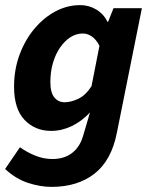

<svg xmlns="http://www.w3.org/2000/svg" viewBox="-24 -528 590 751"><path d="M177 203Q134 203 86 187.5Q38 172 -4 133L54 48Q82 68 114.5 81Q147 94 181 94Q228 94 259 69.5Q290 45 302 0L328 -88Q295 -53 256 -34.5Q217 -16 176 -16Q113 -16 72 -59Q31 -102 31 -189Q31 -256 52.5 -314Q74 -372 110.5 -415.5Q147 -459 193 -483.5Q239 -508 290 -508Q324 -508 353 -490.5Q382 -473 396 -443H399L420 -496H531L433 -8Q412 99 346 151Q280 203 177 203ZM229 -128Q253 -128 282 -141.5Q311 -155 334 -191L365 -349Q352 -374 335 -385.5Q318 -397 300 -397Q274 -397 251.5 -382.5Q229 -368 211 -342Q193 -316 183 -281.5Q173 -247 173 -207Q173 -166 188.5 -147Q204 -128 229 -128Z"/></svg>

Font: Source Sans 3
Style: Bold Italic
Weight: 700
Italic angle: -11°
Designer: Paul D. Hunt
Foundry: Adobe
Version: Version 3.052;hotconv 1.1.0;makeotfexe 2.6.0